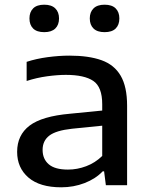

<svg xmlns="http://www.w3.org/2000/svg" viewBox="-20 -789 638 818"><path d="M241 9Q149.5 9 101.2 -32.5Q53 -74 53 -142Q53 -213.5 106 -253.8Q159 -294 278.5 -304.5L415.5 -318V-345Q415.5 -418.5 377.5 -444.2Q339.5 -470 260.5 -470Q225 -470 180.8 -464Q136.5 -458 93.5 -444V-525.5Q134.5 -539 183.2 -545.5Q232 -552 275.5 -552Q358 -552 412.5 -532.5Q467 -513 494.2 -466.2Q521.5 -419.5 521.5 -338.5V0H431L423.5 -59H417.5Q387 -27 340.2 -9Q293.5 9 241 9ZM161.5 -150.5Q161.5 -111.5 187.8 -89Q214 -66.5 269.5 -66.5Q309 -66.5 347 -80.8Q385 -95 415.5 -124.5V-253.5L286.5 -240.5Q218 -233 189.8 -211Q161.5 -189 161.5 -150.5ZM425.5 -652Q394.5 -652 378.5 -667.5Q362.5 -683 362.5 -710.5Q362.5 -737.5 378.5 -753.2Q394.5 -769 425.5 -769Q457 -769 472.8 -753.2Q488.5 -737.5 488.5 -710.5Q488.5 -683 472.8 -667.5Q457 -652 425.5 -652ZM168.5 -652Q137 -652 121.2 -667.5Q105.5 -683 105.5 -710.5Q105.5 -737.5 121.2 -753.2Q137 -769 168.5 -769Q199.5 -769 215.5 -753.2Q231.5 -737.5 231.5 -710.5Q231.5 -683 215.5 -667.5Q199.5 -652 168.5 -652Z"/></svg>

Font: Encode Sans Expanded Medium
Style: Regular
Weight: 500
Width: 7
Designer: Multiple Designers
Foundry: Impallari Type
Version: Version 3.000; ttfautohint (v1.8.3) -l 8 -r 50 -G 200 -x 14 